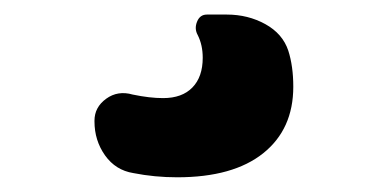

<svg xmlns="http://www.w3.org/2000/svg" viewBox="-20 -25 540 265"><path d="M293 -4.9Q322.3 -4.9 346.2 8.3Q370.1 21.5 377.9 44.9Q384.8 66.4 384.8 94.7Q384.8 153.3 343.3 186.5Q301.8 219.7 224.6 219.7Q193.4 219.7 164.1 213.9Q139.6 210 125 189.5Q110.4 168.9 110.4 142.6V141.6Q110.4 123 126.5 111.3Q142.6 99.6 163.1 105.5Q186.5 110.4 205.1 110.4Q231.4 110.4 245.6 95.7Q259.8 81.1 259.8 54.7Q259.8 37.1 252.9 23.4Q248 14.6 252 4.9Q255.9 -4.9 265.6 -4.9Z"/></svg>

Font: Rounded Mgen+ 1mn bold
Style: Bold
Weight: 700
Designer: [Source Han Sans]
Ryoko NISHIZUKA  (kana & ideographs); Paul D. Hunt (Latin, Greek & Cyrillic); Wenlong ZHANG  (bopomofo
Version: Version 1.059.20150602